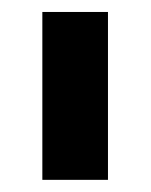

<svg xmlns="http://www.w3.org/2000/svg" viewBox="-20 -747 249 316"><path d="M157.7 -727.3H49.7V-451H157.7Z"/></svg>

Font: Margiela Sans
Style: Bold
Weight: 700
Designer: Stefan Endress, Andreas Faust
Version: Version 1.100;FEAKit 1.0